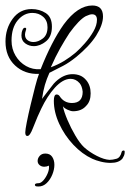

<svg xmlns="http://www.w3.org/2000/svg" viewBox="-75 -498 474 699"><path d="M328 95Q310 95 292 90.5Q274 86 261 80Q224 63 192 29Q160 -5 140.5 -47.5Q121 -90 121 -131Q121 -154 131 -154Q138 -154 142 -148Q158 -123 187 -123Q226 -123 226 -164Q224 -184 215 -195Q201 -211 182 -211Q154 -211 124 -178Q97 -148 75 -102Q69 -90 61.5 -72.5Q54 -55 45 -32Q34 -3 25 -3H24Q17 -3 17 -16Q17 -25 22.5 -53Q28 -81 36.5 -116.5Q45 -152 53 -183Q61 -214 67 -229Q15 -227 -20 -259.5Q-55 -292 -55 -347Q-55 -394 -29 -429.5Q-3 -465 40 -465Q69 -465 91.5 -450.5Q114 -436 114 -401Q114 -365 92.5 -347.5Q71 -330 48 -330Q31 -330 17 -340Q3 -350 3 -369Q3 -380 7 -389Q10 -397 16 -397Q23 -397 19 -387Q16 -378 16 -372Q16 -359 25 -352Q34 -345 47 -345Q64 -345 81 -358Q98 -371 98 -399Q98 -423 82 -437Q66 -451 43 -451Q12 -451 -10.5 -424Q-33 -397 -33 -350Q-33 -320 -18.5 -295.5Q-4 -271 20 -257.5Q44 -244 73 -246Q113 -347 157 -409Q208 -478 261 -478Q300 -478 300 -438Q300 -408 275 -368Q262 -348 244 -329Q226 -310 203 -291Q177 -270 155 -258.5Q133 -247 105 -233Q95 -211 88.5 -189Q82 -167 78 -138Q89 -152 97 -163Q105 -174 111 -181Q122 -196 128 -201Q157 -228 189 -228Q204 -228 216.5 -223Q229 -218 239 -206Q255 -187 255 -158Q255 -129 239 -113Q222 -93 191 -93Q183 -93 171 -98.5Q159 -104 154 -111Q158 -91 170.5 -61.5Q183 -32 199.5 -4Q216 24 231 38Q251 56 277.5 69.5Q304 83 324 84Q335 84 349 80Q363 76 368 55Q369 51 374 50Q379 49 379 55Q379 63 376.5 68.5Q374 74 371 79Q358 95 328 95ZM110 -253Q137 -263 159 -276.5Q181 -290 201 -307Q216 -320 234 -340.5Q252 -361 265 -383.5Q278 -406 278 -426Q278 -446 260 -446Q252 -446 237 -439Q213 -426 178 -378Q161 -352 144 -322Q127 -292 110 -253ZM65 181Q56 181 54 179Q52 177 52 175Q52 169 65 169Q74 169 83.5 158Q93 147 99 132Q105 117 103 105Q95 109 86 109Q76 109 69 103Q62 97 62 88Q62 78 69.5 69.5Q77 61 90 61Q107 61 115 73Q123 85 123 102Q123 119 115.5 137.5Q108 156 95 168.5Q82 181 65 181Z"/></svg>

Font: Puppies Play
Style: Regular
Weight: 400
Designer: Robert E. Leuschke
Foundry: Robert E. Leuschke
Version: Version 1.010; ttfautohint (v1.8.3)